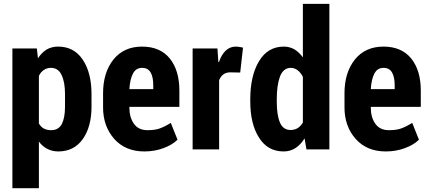

<svg xmlns="http://www.w3.org/2000/svg" viewBox="-20 -782 2247 1005"><path d="M459 -223.6Q459 -118.2 413.1 -53.7Q367.2 10.7 285.2 10.7Q252.9 10.7 227.5 -2.9Q202.1 -15.6 183.6 -41Q183.6 40 183.6 203.1Q149.4 203.1 44.9 203.1Q44.9 96.7 44.9 -223.6Q44.9 -299.8 44.9 -528.3Q77.1 -528.3 172.9 -528.3Q174.8 -515.6 178.7 -476.6Q197.3 -505.9 223.6 -522.5Q250 -538.1 284.2 -538.1Q367.2 -538.1 413.1 -469.7Q459 -401.4 459 -289.1Q459 -266.6 459 -223.6ZM320.3 -289.1Q320.3 -351.6 302.7 -388.7Q285.2 -426.8 247.1 -426.8Q225.6 -426.8 210 -416Q193.4 -405.3 183.6 -384.8Q183.6 -301.8 183.6 -135.7Q193.4 -118.2 209 -109.4Q225.6 -100.6 248 -100.6Q286.1 -100.6 303.7 -132.8Q320.3 -166 320.3 -223.6Q320.3 -245.1 320.3 -289.1Z M735.4 10.7Q636.7 10.7 578.1 -54.7Q519.5 -121.1 519.5 -219.7Q519.5 -232.4 519.5 -256.8Q519.5 -266.6 519.5 -293.9Q519.5 -401.4 573.2 -469.7Q627.9 -538.1 723.6 -538.1Q817.4 -538.1 868.2 -476.6Q918.9 -414.1 918.9 -307.6Q918.9 -279.3 918.9 -222.7Q853.5 -222.7 657.2 -222.7Q657.2 -221.7 657.2 -219.7Q657.2 -168 680.7 -134.8Q704.1 -100.6 752 -100.6Q791 -100.6 815.4 -109.4Q840.8 -118.2 874 -138.7Q885.7 -109.4 909.2 -50.8Q881.8 -23.4 835.9 -6.8Q790 10.7 735.4 10.7ZM723.6 -426.8Q691.4 -426.8 675.8 -396.5Q660.2 -366.2 657.2 -315.4Q699.2 -315.4 782.2 -315.4Q782.2 -320.3 782.2 -335Q782.2 -378.9 768.6 -402.3Q754.9 -426.8 723.6 -426.8Z M1237.3 -402.3Q1224.6 -402.3 1185.5 -403.3Q1163.1 -403.3 1149.4 -392.6Q1134.8 -381.8 1127 -362.3Q1127 -241.2 1127 0Q1092.8 0 988.3 0Q988.3 -83 988.3 -331.1Q988.3 -379.9 988.3 -528.3Q1020.5 -528.3 1118.2 -528.3Q1119.1 -510.7 1123 -457Q1124 -457 1126 -457Q1138.7 -495.1 1161.1 -516.6Q1183.6 -538.1 1213.9 -538.1Q1223.6 -538.1 1233.4 -536.1Q1244.1 -535.2 1252 -532.2Q1247.1 -488.3 1237.3 -402.3Z M1290 -261.7Q1290 -385.7 1335.9 -461.9Q1381.8 -538.1 1465.8 -538.1Q1496.1 -538.1 1521.5 -523.4Q1545.9 -508.8 1565.4 -481.4Q1565.4 -575.2 1565.4 -761.7Q1599.6 -761.7 1704.1 -761.7Q1704.1 -571.3 1704.1 0Q1673.8 0 1584 0Q1581.1 -14.6 1574.2 -57.6Q1553.7 -24.4 1526.4 -6.8Q1499 10.7 1464.8 10.7Q1380.9 10.7 1335.9 -61.5Q1290 -132.8 1290 -251Q1290 -253.9 1290 -261.7ZM1428.7 -251Q1428.7 -179.7 1445.3 -140.6Q1461.9 -101.6 1501 -101.6Q1521.5 -101.6 1538.1 -111.3Q1553.7 -121.1 1565.4 -140.6Q1565.4 -219.7 1565.4 -379.9Q1553.7 -402.3 1538.1 -414.1Q1521.5 -426.8 1502 -426.8Q1462.9 -426.8 1445.3 -380.9Q1428.7 -335.9 1428.7 -261.7Q1428.7 -257.8 1428.7 -251Z M1999 10.7Q1900.4 10.7 1841.8 -54.7Q1783.2 -121.1 1783.2 -219.7Q1783.2 -232.4 1783.2 -256.8Q1783.2 -266.6 1783.2 -293.9Q1783.2 -401.4 1836.9 -469.7Q1891.6 -538.1 1987.3 -538.1Q2081.1 -538.1 2131.8 -476.6Q2182.6 -414.1 2182.6 -307.6Q2182.6 -279.3 2182.6 -222.7Q2117.2 -222.7 1920.9 -222.7Q1920.9 -221.7 1920.9 -219.7Q1920.9 -168 1944.3 -134.8Q1967.8 -100.6 2015.6 -100.6Q2054.7 -100.6 2079.1 -109.4Q2104.5 -118.2 2137.7 -138.7Q2149.4 -109.4 2172.9 -50.8Q2145.5 -23.4 2099.6 -6.8Q2053.7 10.7 1999 10.7ZM1987.3 -426.8Q1955.1 -426.8 1939.5 -396.5Q1923.8 -366.2 1920.9 -315.4Q1962.9 -315.4 2045.9 -315.4Q2045.9 -320.3 2045.9 -335Q2045.9 -378.9 2032.2 -402.3Q2018.6 -426.8 1987.3 -426.8Z"/></svg>

Font: Noto Sans Hebrew DECATHLON 
Style: Bold
Weight: 400
Designer: Monotype Design Team
Version: Version 2.000;GOOG;noto-fonts:20170220:a8a215d2e889